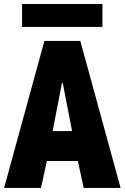

<svg xmlns="http://www.w3.org/2000/svg" viewBox="-24 -920 610 940"><path d="M-3.9 0 193.4 -719.7H369.1L566.4 0H385.7L347.7 -175.8L335 -246.1L283.2 -513.7H279.3L227.5 -246.1L214.8 -175.8L176.8 0ZM138.7 -131.8V-278.3H423.8V-131.8ZM84 -788.1V-900.4H477.5V-788.1Z"/></svg>

Font: Reddit Mono Black
Style: Regular
Weight: 900
Monospace: yes
Designer: Stephen Hutchings
Foundry: Reddit
Version: Version 1.014